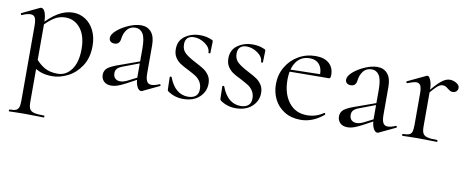

<svg xmlns="http://www.w3.org/2000/svg" viewBox="-63 -659 2909 1194"><g transform="rotate(10 1392.0 -62.0)"><path d="M32 263Q59 263 72 257.5Q85 252 90 238Q95 224 95 194V-276Q95 -312 87 -327.5Q79 -343 59 -343Q37 -343 6 -329L4 -328Q0 -328 -1.5 -333Q-3 -338 0 -340L111 -393Q113 -394 118 -394Q132 -394 141.5 -370.5Q151 -347 151 -305V194Q151 224 158.5 238Q166 252 186.5 257.5Q207 263 251 263Q253 263 253 269Q253 275 251 275Q217 275 197 274L124 273L69 274Q55 275 32 275Q29 275 29 269Q29 263 32 263ZM125 -30 139 -85Q170 -47 203.5 -27.5Q237 -8 287 -8Q340 -8 374 -54.5Q408 -101 408 -184Q408 -268 371 -314.5Q334 -361 277 -361Q237 -361 204.5 -340Q172 -319 134 -278L126 -286Q177 -344 224 -371.5Q271 -399 319 -399Q360 -399 395 -377Q430 -355 451 -313Q472 -271 472 -215Q472 -140 438 -88.5Q404 -37 354.5 -12Q305 13 257 13Q218 13 189 3.5Q160 -6 125 -30Z M817 8Q802 8 791 -15Q780 -38 780 -76V-255Q780 -321 763 -347.5Q746 -374 716 -374Q682 -374 663 -350Q644 -326 640 -292Q636 -254 603 -254Q587 -254 578 -262Q569 -270 569 -284Q569 -307 599 -333Q629 -359 671.5 -377Q714 -395 748 -395Q788 -395 812 -367.5Q836 -340 836 -285V-108Q836 -73 845 -57Q854 -41 874 -41Q894 -41 924 -54H926Q930 -54 931 -49.5Q932 -45 928 -43L825 6Q821 8 817 8ZM565 -51Q565 -78 585.5 -94.5Q606 -111 659 -129L790 -176L793 -165L677 -121Q654 -112 644.5 -101Q635 -90 635 -73Q635 -52 647 -40.5Q659 -29 678 -29Q697 -29 719 -39L804 -82L806 -70L719 -23Q688 -7 668 0Q648 7 629 7Q598 7 581.5 -9.5Q565 -26 565 -51Z M1121 -226Q1156 -208 1175.5 -195Q1195 -182 1209 -161Q1223 -140 1223 -110Q1223 -59 1185 -24Q1147 11 1082 11Q1029 11 986 -19Q980 -23 980 -31L978 -109Q978 -112 983.5 -112.5Q989 -113 990 -110Q1009 -59 1039.5 -33.5Q1070 -8 1110 -8Q1141 -8 1158.5 -22.5Q1176 -37 1176 -66Q1176 -94 1163.5 -113.5Q1151 -133 1133 -144.5Q1115 -156 1084 -172Q1051 -188 1031.5 -201Q1012 -214 998.5 -235Q985 -256 985 -287Q985 -341 1025.5 -369.5Q1066 -398 1121 -398Q1161 -398 1194 -383Q1200 -381 1201.5 -378.5Q1203 -376 1203 -372Q1203 -352 1202 -341L1201 -299Q1201 -297 1195 -297Q1189 -297 1189 -299Q1189 -331 1155.5 -355Q1122 -379 1085 -379Q1059 -379 1044.5 -365.5Q1030 -352 1030 -325Q1030 -290 1053 -269.5Q1076 -249 1121 -226Z M1453 -226Q1488 -208 1507.5 -195Q1527 -182 1541 -161Q1555 -140 1555 -110Q1555 -59 1517 -24Q1479 11 1414 11Q1361 11 1318 -19Q1312 -23 1312 -31L1310 -109Q1310 -112 1315.5 -112.5Q1321 -113 1322 -110Q1341 -59 1371.5 -33.5Q1402 -8 1442 -8Q1473 -8 1490.5 -22.5Q1508 -37 1508 -66Q1508 -94 1495.5 -113.5Q1483 -133 1465 -144.5Q1447 -156 1416 -172Q1383 -188 1363.5 -201Q1344 -214 1330.5 -235Q1317 -256 1317 -287Q1317 -341 1357.5 -369.5Q1398 -398 1453 -398Q1493 -398 1526 -383Q1532 -381 1533.5 -378.5Q1535 -376 1535 -372Q1535 -352 1534 -341L1533 -299Q1533 -297 1527 -297Q1521 -297 1521 -299Q1521 -331 1487.5 -355Q1454 -379 1417 -379Q1391 -379 1376.5 -365.5Q1362 -352 1362 -325Q1362 -290 1385 -269.5Q1408 -249 1453 -226Z M1636 -180Q1636 -240 1664.5 -289Q1693 -338 1742 -366.5Q1791 -395 1851 -395Q1905 -395 1935 -368.5Q1965 -342 1965 -296Q1965 -284 1962.5 -278.5Q1960 -273 1953 -273H1895L1896 -288Q1896 -329 1875 -352Q1854 -375 1817 -375Q1762 -375 1732 -333.5Q1702 -292 1702 -219Q1702 -132 1744 -77.5Q1786 -23 1859 -23Q1917 -23 1963 -56H1964Q1967 -56 1969.5 -52.5Q1972 -49 1970 -46Q1902 12 1824 12Q1765 12 1722 -15Q1679 -42 1657.5 -85.5Q1636 -129 1636 -180ZM1683 -284 1911 -289V-273L1684 -271Z M2309 8Q2294 8 2283 -15Q2272 -38 2272 -76V-255Q2272 -321 2255 -347.5Q2238 -374 2208 -374Q2174 -374 2155 -350Q2136 -326 2132 -292Q2128 -254 2095 -254Q2079 -254 2070 -262Q2061 -270 2061 -284Q2061 -307 2091 -333Q2121 -359 2163.5 -377Q2206 -395 2240 -395Q2280 -395 2304 -367.5Q2328 -340 2328 -285V-108Q2328 -73 2337 -57Q2346 -41 2366 -41Q2386 -41 2416 -54H2418Q2422 -54 2423 -49.5Q2424 -45 2420 -43L2317 6Q2313 8 2309 8ZM2057 -51Q2057 -78 2077.5 -94.5Q2098 -111 2151 -129L2282 -176L2285 -165L2169 -121Q2146 -112 2136.5 -101Q2127 -90 2127 -73Q2127 -52 2139 -40.5Q2151 -29 2170 -29Q2189 -29 2211 -39L2296 -82L2298 -70L2211 -23Q2180 -7 2160 0Q2140 7 2121 7Q2090 7 2073.5 -9.5Q2057 -26 2057 -51Z M2697 -395Q2719 -395 2739 -383Q2759 -371 2759 -354Q2759 -341 2750 -332Q2741 -323 2726 -323Q2717 -323 2710.5 -326.5Q2704 -330 2695 -337Q2686 -345 2678 -349Q2670 -353 2659 -353Q2644 -353 2626 -338Q2608 -323 2565 -271L2561 -282Q2614 -348 2643 -371.5Q2672 -395 2697 -395ZM2467 -12Q2494 -12 2507 -17.5Q2520 -23 2524.5 -37Q2529 -51 2529 -81V-279Q2529 -313 2521 -328Q2513 -343 2494 -343Q2478 -343 2440 -328H2438Q2434 -328 2432.5 -332.5Q2431 -337 2435 -339L2551 -394Q2553 -395 2557 -395Q2566 -395 2576 -372Q2586 -349 2586 -313V-81Q2586 -51 2593.5 -37Q2601 -23 2621 -17.5Q2641 -12 2683 -12Q2687 -12 2687 -6Q2687 0 2683 0Q2651 0 2632 -1L2558 -2L2503 -1Q2490 0 2467 0Q2464 0 2464 -6Q2464 -12 2467 -12Z"/></g></svg>

Font: Cormorant
Style: Regular
Weight: 400
Designer: Christian Thalmann (Catharsis Fonts)
Foundry: Catharsis Fonts
Version: Version 4.000